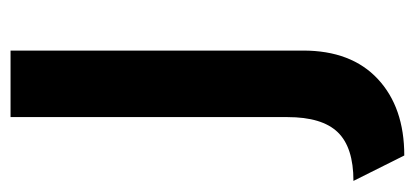

<svg xmlns="http://www.w3.org/2000/svg" viewBox="-260 -340 768 355"><g transform="rotate(-90 123.5 -163.0)"><path d="M13 201 -34 107Q28 107 56 78Q84 49 84 -15V-527H207V14Q207 103 154.5 152Q102 201 13 201Z"/></g></svg>

Font: Lexend Deca Medium
Style: Regular
Weight: 500
Designer: Bonnie Shaver-Troup, Thomas Jockin
Foundry: Lexend
Version: Version 1.008; ttfautohint (v1.8.4.7-5d5b)